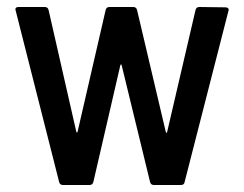

<svg xmlns="http://www.w3.org/2000/svg" viewBox="-20 -529 698 549"><path d="M24 -502Q24 -509 33 -509H108Q117 -509 119 -500L198 -153Q199 -150 200 -150Q201 -150 202 -153L282 -500Q284 -509 293 -509H361Q370 -509 372 -500L454 -152Q455 -149 456 -149Q457 -149 458 -152L539 -500Q541 -509 550 -509L625 -508Q630 -508 632.5 -505Q635 -502 633 -497L508 -9Q507 0 497 0H420Q411 0 409 -9L328 -342Q327 -345 326 -345Q325 -345 324 -342L247 -9Q245 0 236 0H160Q151 0 149 -9L25 -498Z"/></svg>

Font: Barlow Semi Condensed Medium
Style: Regular
Weight: 500
Width: 4
Designer: Jeremy Tribby
Foundry: Tribby Type
Version: Version 1.422; ttfautohint (v1.8)